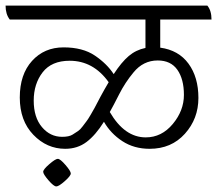

<svg xmlns="http://www.w3.org/2000/svg" viewBox="-45 -620 779 689"><path d="M530 -550V-449Q596 -440 631.5 -391.5Q667 -343 667 -268.5Q667 -194 618.5 -140Q570 -86 492 -86Q436 -86 394 -113.5Q352 -141 328 -183Q298 -135 265.5 -110.5Q233 -86 189 -86Q123 -86 74.5 -136.5Q26 -187 26 -270Q26 -353 70 -401.5Q114 -450 183 -450Q252 -450 295.5 -420.5Q339 -391 363 -354Q391 -397 417 -419Q443 -441 477 -448V-550H-10Q-25 -569 -25 -600H699Q714 -582 714 -550ZM178 -129Q203 -129 215.5 -137Q228 -145 235.5 -150Q243 -155 251.5 -166.5Q260 -178 265.5 -185Q271 -192 280 -207.5Q289 -223 294 -232Q320 -282 330.5 -300Q341 -318 345 -325Q290 -402 205 -402Q140 -402 108 -360.5Q76 -319 76 -259Q76 -199 105.5 -164Q135 -129 178 -129ZM478 -127Q535 -127 575 -175Q615 -223 615 -279.5Q615 -336 591.5 -369.5Q568 -403 521 -403Q469 -403 434 -360Q404 -324 382.5 -281.5Q361 -239 349 -218Q402 -127 478 -127ZM110 -3.5Q110 -12 132 -31Q154 -50 162.5 -50Q171 -50 190 -28Q209 -6 209 2.5Q209 11 187.5 30Q166 49 157 49Q148 49 129 27Q110 5 110 -3.5Z"/></svg>

Font: Karma Light
Style: Regular
Weight: 300
Designer: Joana Correia
Foundry: Indian Type Foundry
Version: Version 1.202;PS 1.0;hotconv 1.0.78;makeotf.lib2.5.61930; tt